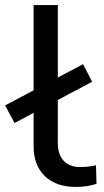

<svg xmlns="http://www.w3.org/2000/svg" viewBox="-31 -725 410 754"><path d="M266 9Q189 9 145 -33.5Q101 -76 101 -151V-705H196V-162Q196 -133 206.5 -112Q217 -91 236.5 -80Q256 -69 283 -69Q298 -69 314 -70.5Q330 -72 346 -76L348 -3Q329 3 310 6Q291 9 266 9ZM26 -242 -11 -311 295 -473 331 -404Z"/></svg>

Font: Nunito Sans 7pt SemiExpanded
Style: Regular
Weight: 400
Width: 6
Designer: Vernon Adams
Foundry: Vernon Adams
Version: Version 3.101;gftools[0.9.27]